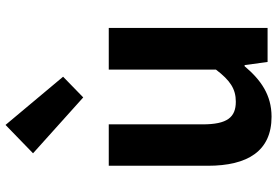

<svg xmlns="http://www.w3.org/2000/svg" viewBox="-170 -794 978 677"><g transform="rotate(-90 318.5 -455.0)"><path d="M246 14C323 14 376 -24 424 -81H428L439 0H559V-560H412V-182C374 -132 344 -112 299 -112C244 -112 219 -142 219 -229V-560H73V-211C73 -70 125 14 246 14ZM314 -650 387 -721 217 -924 117 -827Z"/></g></svg>

Font: Noto Sans CJK TC
Style: Bold
Weight: 700
Designer: Ryoko NISHIZUKA 西塚涼子 (kana, bopomofo & ideographs); Paul D. Hunt (Latin, Greek & Cyrillic); Sandoll Communications 산돌커뮤니
Foundry: Adobe
Version: Version 2.004;hotconv 1.0.118;makeotfexe 2.5.65603